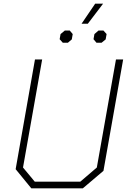

<svg xmlns="http://www.w3.org/2000/svg" viewBox="-20 -1023 699 1043"><path d="M65 -104 170 -700H209L105 -113L169 -36H416L506 -113L610 -700H649L542 -95L430 0H150ZM497 -1003H540L457 -894H423ZM304 -810 309 -838 332 -857H359L375 -838L370 -809L349 -791H321ZM488 -810 493 -838 515 -857H542L559 -838L554 -809L532 -791H504Z"/></svg>

Font: Chakra Petch ExtraLight
Style: Italic
Weight: 275
Italic angle: -10°
Designer: Katatrad Aksorn Co.,Ltd.
Foundry: Cadson Demak Co.,Ltd.
Version: Version 1.000; ttfautohint (v1.6)